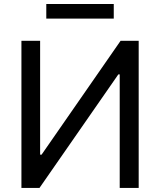

<svg xmlns="http://www.w3.org/2000/svg" viewBox="-20 -929 791 949"><path d="M85.9 -727.3V0H175.1L565 -561.4H571.7V0H665.5V-727.3H576L185.4 -164.4H178.3V-727.3ZM208.8 -837H542.3V-909.1H208.8Z"/></svg>

Font: Margiela Sans Text
Style: Regular
Weight: 400
Designer: Stefan Endress, Andreas Faust
Version: Version 1.100;FEAKit 1.0